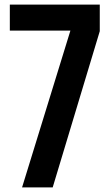

<svg xmlns="http://www.w3.org/2000/svg" viewBox="-20 -820 486 840"><path d="M76.5 0 288 -686H23V-800H416.5V-683.5L210.5 0Z"/></svg>

Font: Big Shoulders Display Thin ExtraBold
Style: Regular
Weight: 800
Version: Version 2.002